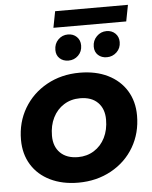

<svg xmlns="http://www.w3.org/2000/svg" viewBox="-59 -916 771 972"><g transform="rotate(-5 327.0 -429.5)"><path d="M29 -233Q29 -322 71 -393Q113 -464 187 -505Q261 -546 354 -546Q436 -546 497 -516Q558 -486 591.5 -431.5Q625 -377 625 -305Q625 -216 583.5 -145Q542 -74 467.5 -33Q393 8 300 8Q219 8 157.5 -22Q96 -52 62.5 -106.5Q29 -161 29 -233ZM467 -298Q467 -353 435 -385Q403 -417 345 -417Q299 -417 263 -394.5Q227 -372 207 -332Q187 -292 187 -240Q187 -185 219.5 -153Q252 -121 310 -121Q355 -121 391 -143.5Q427 -166 447 -206Q467 -246 467 -298ZM242 -671Q242 -703 262.5 -723.5Q283 -744 312 -744Q339 -744 356.5 -727Q374 -710 374 -683Q374 -652 353.5 -632Q333 -612 304 -612Q277 -612 259.5 -628Q242 -644 242 -671ZM437 -671Q437 -702 458 -723Q479 -744 508 -744Q535 -744 552.5 -727Q570 -710 570 -683Q570 -652 549 -632Q528 -612 499 -612Q472 -612 454.5 -628Q437 -644 437 -671ZM258 -867H628L612 -784H242Z"/></g></svg>

Font: Montserrat Alternates
Style: Bold Italic
Weight: 700
Italic angle: -11.3°
Designer: Julieta Ulanovsky
Foundry: Julieta Ulanovsky
Version: Version 7.200